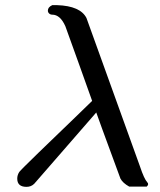

<svg xmlns="http://www.w3.org/2000/svg" viewBox="-20 -714 623 746"><path d="M166 -673Q166 -686 183 -694H202Q292 -691 316 -644Q317 -642 420 -355.5Q523 -69 524 -67Q540 -19 552 -6Q560 2 550 11H482Q457 -3 448 -20Q354 -275 354 -277L294 -208Q234 -139 174 -70L113 0Q101 12 83 12Q47 12 47 -20Q47 -34 55 -46Q60 -53 130.5 -121.5Q201 -190 270 -256L338 -322Q338 -323 288 -462Q238 -601 234 -612Q214 -657 183 -657Q176 -657 171 -661.5Q166 -666 166 -673Z"/></svg>

Font: KaTeX_Math
Style: Italic
Weight: 400
Version: Version 3699957226